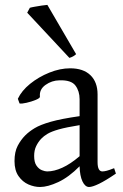

<svg xmlns="http://www.w3.org/2000/svg" viewBox="-20 -747 499 782"><path d="M143.1 14.6Q119.6 14.6 95.7 4.2Q71.8 -6.3 55.4 -29.8Q39.1 -53.2 39.1 -90.8Q39.1 -128.4 52 -153.1Q64.9 -177.7 83 -195.8Q98.6 -211.4 121.3 -225.1Q144 -238.8 186.5 -251Q229 -263.2 304.2 -273.9V-342.8Q304.2 -376 287.1 -398.7Q270 -421.4 222.2 -419.9Q190.9 -419.4 165.3 -401.1Q139.6 -382.8 142.6 -353.5Q143.6 -347.7 126 -340.3Q108.4 -333 88.1 -328.4Q67.9 -323.7 59.6 -325.7L52.7 -344.7Q67.9 -377.4 102.5 -405.5Q137.2 -433.6 180.9 -451.2Q224.6 -468.8 265.6 -468.8Q319.3 -468.8 348.4 -440.7Q377.4 -412.6 377.4 -362.3V-86.9Q377.4 -48.8 397 -48.8Q403.8 -48.8 414.6 -51.5Q425.3 -54.2 444.8 -62L452.1 -40Q410.6 -11.7 383.5 1.5Q356.4 14.6 342.8 14.6Q326.7 14.6 315.9 -8.1Q305.2 -30.8 304.2 -69.8Q260.3 -25.4 217.3 -5.4Q174.3 14.6 143.1 14.6ZM171.9 -48.8Q200.7 -48.8 233.9 -64Q267.1 -79.1 304.2 -110.8V-237.3Q249.5 -228.5 219.5 -220Q189.5 -211.4 173.8 -202.1Q158.2 -192.9 147.5 -181.6Q135.3 -168.5 127.2 -151.6Q119.1 -134.8 119.1 -111.8Q119.1 -85.9 128.7 -72.3Q138.2 -58.6 150.9 -53.7Q163.6 -48.8 171.9 -48.8ZM262.7 -511.2 90.8 -695.3 101.6 -715.3Q107.9 -717.3 121.8 -719.7Q135.7 -722.2 150.4 -724.4Q165 -726.6 172.9 -727.1L290 -526.4Q279.3 -516.1 262.7 -511.2Z"/></svg>

Font: David Libre
Style: Regular
Weight: 400
Designer: Ismar David, J. Victor Gaultney, Annie Olsen and Meir Sadan
Foundry: Monotype Imaging Inc. & SIL International
Version: Version 1.100; ttfautohint (v1.8.4.7-5d5b)